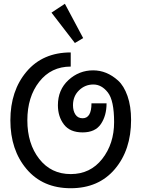

<svg xmlns="http://www.w3.org/2000/svg" viewBox="-20 -988 750 1018"><path d="M287 -430Q287 -512 343 -563.5Q399 -615 474 -615Q546 -615 606 -561Q637 -533 656 -479Q675 -425 675 -352Q675 -193 589 -91.5Q503 10 355 10Q207 10 121 -91.5Q35 -193 35 -350Q35 -507 121 -608.5Q207 -710 355 -710V-635Q251 -635 188 -554.5Q125 -474 125 -350Q125 -226 188 -145.5Q251 -65 355 -65Q459 -65 522 -145.5Q585 -226 585 -340.5Q585 -455 552 -497.5Q519 -540 475 -540Q431 -540 399 -509Q367 -478 367 -430Q367 -400 380 -380.5Q393 -361 418 -361Q465 -361 465 -440H545Q545 -375 515 -330.5Q485 -286 418 -286Q351 -286 319 -328Q287 -370 287 -430ZM377 -760 253 -921 324 -968 421 -786Z"/></svg>

Font: Cherry Swash
Style: Regular
Weight: 400
Designer: Kasatkina Nataliya
Foundry: Nataliya Kasatkina
Version: Version 1.001